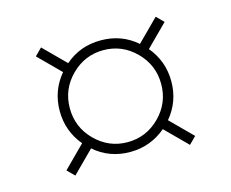

<svg xmlns="http://www.w3.org/2000/svg" viewBox="-69 -604 727 605"><g transform="rotate(-15 295.0 -301.0)"><path d="M295 -119Q227 -119 178 -162L108 -92L85 -115L155 -185Q113 -235 113 -301Q113 -367 155 -417L85 -487L108 -510L178 -440Q227 -483 295 -483Q363 -483 412 -440L482 -510L505 -487L435 -417Q477 -367 477 -301Q477 -235 435 -185L505 -115L482 -92L412 -162Q361 -119 295 -119ZM190 -407Q146 -363 146 -301Q146 -239 190 -195Q234 -151 295 -151Q356 -151 400 -195Q444 -239 444 -301Q444 -363 400 -407Q356 -451 295 -451Q234 -451 190 -407Z"/></g></svg>

Font: Nacelle UltraLight
Style: Regular
Weight: 200
Designer: Sora Sagano
Foundry: Sora Sagano
Version: Version 1.000;FEAKit 1.0